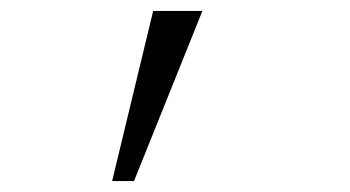

<svg xmlns="http://www.w3.org/2000/svg" viewBox="-20 -741 640 351"><path d="M185 -410H225L350 -721H260Z"/></svg>

Font: JetBrains Mono Thin
Style: Regular
Weight: 100
Monospace: yes
Designer: Philipp Nurullin, Konstantin Bulenkov
Foundry: JetBrains
Version: Version 2.305